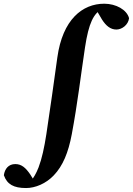

<svg xmlns="http://www.w3.org/2000/svg" viewBox="-188 -756 701 1014"><path d="M-50.2 237.1C-1.7 237.1 54.9 213.6 95.9 170.2C144 120.2 172.9 49.8 191 -46.5C221.4 -208.2 239 -359.9 260.9 -505.3C280.7 -636 306.6 -684.3 350.9 -708.8V-720.1H318.1V-708.1L350.6 -652.9C371.6 -620 395.3 -600 426.7 -600C456.6 -600 489.5 -625.1 493.6 -659.8C482.1 -704.7 424.3 -736.4 362.7 -736.4C246.9 -736.4 142.6 -652.7 114.8 -452.5C95.8 -315.5 77.4 -182.7 56.8 -47.2C45.7 23.9 33.7 80.6 15.6 128.3C3.1 160.6 -10.5 182.4 -25.2 201.2V205H-5.9V201.2L-28.8 164.4C-51.5 131.6 -73.2 110.5 -107.2 110.5C-142.9 110.5 -162.9 135.5 -167.6 169.4C-150.7 217.4 -116 237.1 -50.2 237.1Z"/></svg>

Font: Source Serif 4 Variable
Style: Italic
Weight: 400
Italic angle: -12°
Designer: Frank Grießhammer
Foundry: Adobe Systems Incorporated
Version: Version 4.004;hotconv 1.0.116;makeotfexe 2.5.65601